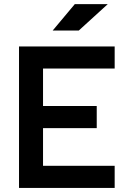

<svg xmlns="http://www.w3.org/2000/svg" viewBox="-20 -921 626 941"><path d="M73.2 0V-693.4H542V-585H190.9V-401.4H454.1V-293H190.9V-108.4H542V0ZM238.3 -771.5 346.7 -900.9H508.3L366.2 -771.5Z"/></svg>

Font: Cascadia Code SemiBold
Style: Regular
Weight: 600
Monospace: yes
Designer: Aaron Bell
Foundry: Saja Typeworks
Version: Version 2404.023; ttfautohint (v1.8.4)